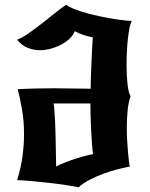

<svg xmlns="http://www.w3.org/2000/svg" viewBox="-20 -757 629 807"><path d="M258 -737Q277 -723 315.5 -710.5Q354 -698 396.5 -689Q439 -680 477.5 -674.5Q516 -669 534 -669Q529 -661 525 -642.5Q521 -624 518 -598.5Q515 -573 513.5 -543Q512 -513 512 -483Q512 -440 516 -403.5Q520 -367 529 -352Q520 -329 516.5 -293.5Q513 -258 513 -219Q513 -192 514.5 -165.5Q516 -139 518 -117Q520 -95 522 -79Q524 -63 526 -57Q504 -53 474.5 -45.5Q445 -38 415 -27Q385 -16 357 -1.5Q329 13 311 30Q290 26 258 21Q226 16 190 12Q154 8 117.5 4.5Q81 1 52 0Q68 -51 74.5 -99.5Q81 -148 81 -193Q81 -247 73 -295Q65 -343 54 -382Q87 -384 130.5 -385Q174 -386 208 -386Q223 -386 243.5 -385.5Q264 -385 286 -385Q308 -385 327.5 -384.5Q347 -384 361 -384Q361 -399 362 -430.5Q363 -462 364.5 -496Q366 -530 367.5 -559.5Q369 -589 370 -600Q341 -606 326.5 -611.5Q312 -617 294 -626Q289 -611 274.5 -596.5Q260 -582 240 -571Q220 -560 196 -553Q172 -546 148 -546Q121 -546 96 -556Q71 -566 52 -590Q76 -600 103 -619Q130 -638 157.5 -659.5Q185 -681 211 -702Q237 -723 258 -737ZM371 -109Q368 -130 366 -160.5Q364 -191 362.5 -222.5Q361 -254 360.5 -281Q360 -308 360 -322H205Q207 -315 208.5 -295Q210 -275 211.5 -248Q213 -221 213.5 -191Q214 -161 214.5 -133.5Q215 -106 215.5 -85.5Q216 -65 216 -57Q230 -65 253 -74Q276 -83 299.5 -90.5Q323 -98 343 -103Q363 -108 371 -109Z"/></svg>

Font: New Rocker
Style: Regular
Weight: 400
Designer: Pablo Impallari, Brenda Gallo, Rodrigo Fuenzalida
Foundry: Pablo Impallari, Brenda Gallo, Rodrigo Fuenzalida
Version: Version 1.000; ttfautohint (v0.93) -l 8 -r 50 -G 200 -x 14 -